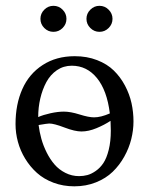

<svg xmlns="http://www.w3.org/2000/svg" viewBox="-20 -638 520 670"><path d="M34.2 -205.1Q34.2 -273.9 57.9 -327.1Q81.5 -380.4 128.9 -411.1Q176.3 -441.9 240.7 -441.9Q283.7 -441.9 318.8 -428.2Q354 -414.6 377.2 -391.8Q400.4 -369.1 416.3 -339.1Q432.1 -309.1 439 -277.8Q445.8 -246.6 445.8 -214.4Q445.8 -183.6 438 -152.3Q430.2 -121.1 413.6 -91.3Q397 -61.5 373.3 -38.6Q349.6 -15.6 314.9 -1.7Q280.3 12.2 239.3 12.2Q200.2 12.2 166.5 -0.5Q132.8 -13.2 108.9 -34.7Q85 -56.2 67.9 -84.2Q50.8 -112.3 42.5 -143.1Q34.2 -173.8 34.2 -205.1ZM295.2 -540.3Q281.7 -553.7 281.7 -572.3Q281.7 -590.8 295.2 -604.2Q308.6 -617.7 327.1 -617.7Q345.7 -617.7 359.1 -604.2Q372.6 -590.8 372.6 -572.3Q372.6 -553.7 359.1 -540.3Q345.7 -526.9 327.1 -526.9Q308.6 -526.9 295.2 -540.3ZM134.5 -540.3Q121.1 -553.7 121.1 -572.3Q121.1 -590.8 134.5 -604.2Q147.9 -617.7 166.5 -617.7Q185.1 -617.7 198.5 -604.2Q211.9 -590.8 211.9 -572.3Q211.9 -553.7 198.5 -540.3Q185.1 -526.9 166.5 -526.9Q147.9 -526.9 134.5 -540.3ZM363.3 -242.2Q353.5 -322.3 318.4 -365.5Q283.2 -408.7 230.5 -408.7Q201.7 -408.7 178.7 -393.1Q155.8 -377.4 141.8 -351.6Q127.9 -325.7 120.6 -294.4Q113.3 -263.2 113.3 -229.5Q130.9 -237.3 156.5 -242.9Q182.1 -248.5 203.1 -248.5Q226.1 -248.5 257.8 -238.5Q289.6 -228.5 308.1 -228.5Q332 -228.5 363.3 -242.2ZM365.7 -216.3Q344.2 -202.1 316.7 -190.7Q289.1 -179.2 264.2 -179.2Q241.2 -179.2 204.8 -193.1Q168.5 -207 151.9 -207Q145.5 -207 114.7 -201.7Q117.7 -177.7 124.3 -153.8Q130.9 -129.9 142.8 -106Q154.8 -82 170.4 -64Q186 -45.9 208.3 -34.7Q230.5 -23.4 255.9 -23.4Q271 -23.4 284.9 -27.1Q298.8 -30.8 314.2 -41.5Q329.6 -52.2 340.8 -69.1Q352.1 -85.9 359.4 -115.2Q366.7 -144.5 366.7 -182.1Q366.7 -199.7 365.7 -216.3Z"/></svg>

Font: Libertinage
Style: b
Weight: 400
Designer: OSP
Foundry: OSP
Version: Version 1.0; 2008; OFL relea